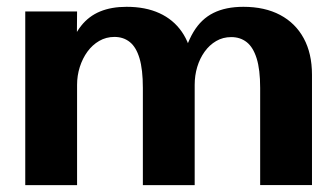

<svg xmlns="http://www.w3.org/2000/svg" viewBox="-20 -538 976 558"><path d="M53.4 0V-504.7H204L202.9 -363.9L179.4 -389.8Q193.4 -434.6 215.7 -462.8Q238.1 -491.1 270.8 -504.6Q303.6 -518.2 347.9 -518.2Q402.9 -518.2 443.3 -499.7Q483.7 -481.2 508.3 -445.8Q532.9 -410.4 539.9 -359.8L506.1 -345.1Q519.4 -406.9 542.1 -444.9Q564.8 -482.9 600.5 -500.5Q636.2 -518.2 687.4 -518.2Q749.6 -518.2 794.2 -494.5Q838.7 -470.9 862.7 -426.7Q886.7 -382.5 886.7 -320.9V-0.2H736.1V-282.6Q736.1 -335.8 725.9 -368.3Q715.7 -400.8 697 -415.5Q678.3 -430.2 652 -430.2Q627.8 -430.2 608.2 -418.7Q588.7 -407.3 574.7 -387.8Q560.7 -368.3 553.2 -343.4Q545.8 -318.6 545.8 -291.5V0H395.2V-282.6Q395.2 -335.8 385.5 -368.4Q375.8 -401 357.3 -415.8Q338.8 -430.7 312.5 -430.7Q288.5 -430.7 268.4 -419.1Q248.4 -407.5 234.1 -387.9Q219.9 -368.3 211.9 -343.3Q204 -318.3 204 -291.5V0Z"/></svg>

Font: Russolo 10pt ExtraLight
Style: Regular
Weight: 200
Designer: Micah Stupak-Hahn
Version: Version 1.000